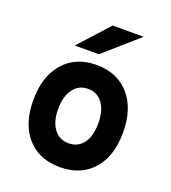

<svg xmlns="http://www.w3.org/2000/svg" viewBox="-136 -833 841 945"><g transform="rotate(20 285.0 -360.0)"><path d="M292 -732H454L276 -576H150ZM50 -255Q50 -379 113.5 -451Q177 -523 285 -523Q393 -523 456.5 -451Q520 -379 520 -255Q520 -130 457 -59Q394 12 285 12Q176 12 113 -59Q50 -130 50 -255ZM285 -113Q334 -113 362 -150.5Q390 -188 390 -255Q390 -322 362 -360Q334 -398 285 -398Q237 -398 208.5 -359.5Q180 -321 180 -255Q180 -189 208.5 -151Q237 -113 285 -113Z"/></g></svg>

Font: OVRPSS Recut ExtraBold
Style: Regular
Weight: 800
Designer: Giant Group
Foundry: Giant Group
Version: Version 1.001;hotconv 1.0.109;makeotfexe 2.5.65596